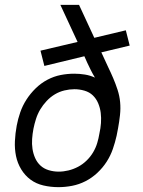

<svg xmlns="http://www.w3.org/2000/svg" viewBox="-20 -760 590 792"><path d="M221 12Q189 12 159 5Q129 -2 106 -19Q83 -36 67.5 -61.5Q52 -87 46 -116.5Q40 -146 41.5 -178Q43 -210 49 -242Q54 -269 63.5 -296.5Q73 -324 89 -349Q105 -374 127 -395.5Q149 -417 175.5 -431Q202 -445 230 -450.5Q258 -456 286 -456Q308 -456 330 -452.5Q352 -449 371 -440Q370 -440 371 -441Q362 -456 354.5 -471Q347 -486 340 -501L328 -528L163 -488L147 -551L300 -587L229 -740H306L369 -604L499 -635L515 -572L398 -544L405 -529Q415 -506 426 -483.5Q437 -461 447 -437.5Q457 -414 465 -389.5Q473 -365 475.5 -339Q478 -313 475 -285.5Q472 -258 467 -231L461 -200Q455 -173 445.5 -145.5Q436 -118 420 -93Q404 -68 381.5 -47Q359 -26 332.5 -12.5Q306 1 277.5 6.5Q249 12 221 12ZM222 -52Q242 -52 262.5 -57Q283 -62 302 -72Q321 -82 337 -97.5Q353 -113 364 -131.5Q375 -150 381 -170Q387 -190 390 -209Q395 -231 396.5 -252.5Q398 -274 395.5 -294.5Q393 -315 385 -334Q377 -353 363 -366.5Q349 -380 328.5 -386Q308 -392 287 -392Q267 -392 246 -387Q225 -382 206.5 -371Q188 -360 172.5 -343.5Q157 -327 146 -308.5Q135 -290 128.5 -269.5Q122 -249 118 -229Q114 -208 112.5 -187Q111 -166 114 -146Q117 -126 125 -108Q133 -90 147 -77Q161 -64 181 -58Q201 -52 222 -52Z"/></svg>

Font: Lode Term
Style: Italic
Weight: 400
Italic angle: -11°
Monospace: yes
Designer: Belleve Invis
Foundry: Belleve Invis
Version: Version 29.2.0